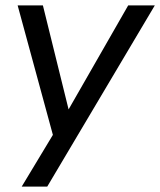

<svg xmlns="http://www.w3.org/2000/svg" viewBox="-20 -507 590 707"><path d="M60 180 186 -29 180 9 45 -487H138L241 -70H213L452 -487H550L154 180Z"/></svg>

Font: Nunito Sans 12pt ExtraLight 12pt Medium
Style: Italic
Weight: 500
Italic angle: -9°
Version: Version 3.101;gftools[0.9.27]